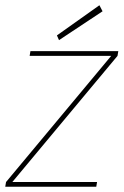

<svg xmlns="http://www.w3.org/2000/svg" viewBox="-29 -712 471 732"><path d="M-9 0 -6 -18 395 -499H84L87 -517H422L419 -499L18 -18H341L338 0ZM196 -559 188 -577 350 -692 362 -669Z"/></svg>

Font: DM Sans 11pt Thin
Style: Italic
Weight: 250
Italic angle: -10°
Version: Version 4.004;gftools[0.9.30]